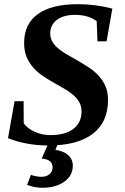

<svg xmlns="http://www.w3.org/2000/svg" viewBox="-20 -682 596 913"><path d="M210.9 9.8Q105 9.8 18.1 -24.9L49.3 -200.7H92.3L92.8 -95.7Q109.4 -71.8 144.5 -55.7Q179.7 -39.6 219.2 -39.6Q290.5 -39.6 329.1 -69.3Q367.7 -99.1 367.7 -151.9Q367.7 -178.2 356 -197.8Q344.2 -217.3 325 -233.2Q305.7 -249 281.2 -262.9Q256.8 -276.9 231.2 -291.3Q205.6 -305.7 181.2 -322.5Q156.7 -339.4 137.5 -361.3Q118.2 -383.3 106.4 -411.6Q94.7 -439.9 94.7 -478Q94.7 -567.9 159.9 -615Q225.1 -662.1 350.1 -662.1Q433.6 -662.1 514.2 -641.1L486.8 -485.4H443.4L439.9 -581.1Q400.4 -611.3 336.9 -611.3Q281.7 -611.3 250.2 -587.4Q218.8 -563.5 218.8 -522Q218.8 -492.7 240 -468Q261.2 -443.4 306.2 -418.5Q371.6 -381.8 400.6 -362.5Q429.7 -343.3 449.7 -321.3Q469.7 -299.3 481.7 -271.5Q493.7 -243.7 493.7 -206.5Q493.7 -101.1 421.1 -45.7Q348.6 9.8 210.9 9.8ZM181.6 210.9Q142.6 210.9 108.9 196.8L127 149.4Q153.8 158.7 177.2 158.7Q200.2 158.7 215.1 146.5Q230 134.3 230 113.8Q230 75.7 178.2 72.3L220.2 -22.9H264.6L243.7 30.8Q282.7 36.1 304.4 55.9Q326.2 75.7 326.2 105.5Q326.2 153.8 285.2 182.4Q244.1 210.9 181.6 210.9Z"/></svg>

Font: Liberation Serif
Style: Bold Italic
Weight: 700
Italic angle: -16.333°
Designer: Steve Matteson
Foundry: Ascender Corporation
Version: Version 2.1.5